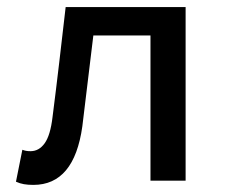

<svg xmlns="http://www.w3.org/2000/svg" viewBox="-20 -509 640 541"><path d="M74 12Q59 12 47.5 10Q36 8 25 3L43 -87Q48 -85 53.5 -84Q59 -83 66 -83Q90 -83 106 -105.5Q122 -128 128 -179Q138 -257 147 -334Q156 -411 165 -489H503V0H404V-409H243Q235 -345 227.5 -281Q220 -217 212 -153Q189 12 74 12Z"/></svg>

Font: SauceCodePro Nerd Font Mono
Style: Regular
Weight: 500
Monospace: yes
Designer: Paul D. Hunt, Teo Tuominen
Foundry: Adobe Systems Incorporated
Version: Version 2.030;PS 1.000;hotconv 16.6.51;makeotf.lib2.5.65220;